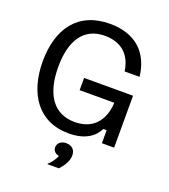

<svg xmlns="http://www.w3.org/2000/svg" viewBox="-157 -774 972 1106"><g transform="rotate(20 329.0 -220.5)"><path d="M315.8 12.5C420 12.5 471.7 -30 496.7 -80H516.7V0H591.7V-318.3H291.7V-243.3H504.2C498.3 -129.2 435.8 -60.8 326.7 -60.8C198.3 -60.8 130 -158.3 130 -328.3C130 -486.7 191.7 -587.5 322.5 -587.5C424.2 -587.5 485 -530.8 498.3 -433.3H590C573.3 -576.7 483.3 -662.5 326.7 -662.5C129.2 -662.5 35 -525 35 -327.5C35 -130 130 12.5 315.8 12.5ZM333.3 220.8C357.5 195 380.8 159.2 380.8 125.8C380.8 91.7 360.8 70 324.2 70C291.7 70 271.7 89.2 271.7 114.2C271.7 137.5 289.2 150 309.2 154.2C302.5 173.3 281.7 203.3 263.3 218.3V220.8Z"/></g></svg>

Font: Familjen Grotesk
Style: Regular
Weight: 400
Designer: Anders Wikstroem, Jonas Baeckman, Matilda Gysing, Kristian Moeller
Foundry: Familjen STHLM AB
Version: Version 2.000